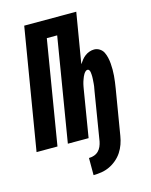

<svg xmlns="http://www.w3.org/2000/svg" viewBox="-146 -822 884 1126"><g transform="rotate(-15 295.5 -259.0)"><path d="M279 217V113Q294 113 309.5 108Q325 103 336.5 92Q348 81 354.5 66Q361 51 364 36L412 -258Q413 -265 414.5 -272Q416 -279 417 -286Q418 -293 418.5 -300Q419 -307 419.5 -314Q420 -321 420.5 -328Q421 -335 421 -342Q421 -349 420.5 -356Q420 -363 419 -370Q418 -377 414.5 -383Q411 -389 404 -389Q397 -389 391 -383Q385 -377 381 -370.5Q377 -364 374 -357Q371 -350 368.5 -343Q366 -336 363.5 -329Q361 -322 359.5 -314.5Q358 -307 356.5 -300Q355 -293 354 -286L307 0H181L285 -630H222L118 0H-9L113 -735H429L378 -430Q386 -442 395.5 -454Q405 -466 417 -475Q429 -484 443.5 -489Q458 -494 472 -494Q490 -494 505.5 -484Q521 -474 528.5 -458.5Q536 -443 540 -425.5Q544 -408 545.5 -389.5Q547 -371 547 -352.5Q547 -334 545.5 -315.5Q544 -297 541.5 -278Q539 -259 536 -241L490 36Q486 61 477.5 85Q469 109 455 130.5Q441 152 420.5 169.5Q400 187 376.5 198Q353 209 328 213Q303 217 279 217Z"/></g></svg>

Font: Iosevka SS04 XBd Ex Obl
Style: Regular
Weight: 800
Width: 7
Italic angle: -9°
Monospace: yes
Designer: Belleve Invis
Foundry: Belleve Invis
Version: Version 19.0.0; ttfautohint (v1.8.4)